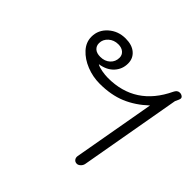

<svg xmlns="http://www.w3.org/2000/svg" viewBox="-144 -747 910 910"><g transform="rotate(45 311.5 -292.0)"><path d="M451 -29 524 -441Q473 -393 415.5 -369Q358 -345 282 -345Q236 -345 193.5 -362Q151 -379 124 -408.5Q97 -438 97 -475Q97 -521 132.5 -552.5Q168 -584 218 -584Q261 -584 285.5 -563Q310 -542 310 -508Q310 -470 285 -442.5Q260 -415 215 -408V-407Q227 -400 249.5 -396Q272 -392 291 -392Q474 -392 556 -565Q565 -584 581 -584Q588 -584 592 -582Q604 -577 604 -568Q604 -561 593 -539L503 -29Q501 -17 492 -8.5Q483 0 474 0Q462 0 455.5 -8.5Q449 -17 451 -29ZM262 -499Q262 -517 248.5 -528.5Q235 -540 213 -540Q184 -540 164 -522Q144 -504 144 -479Q144 -460 157 -448.5Q170 -437 194 -437Q224 -437 243 -454.5Q262 -472 262 -499Z"/></g></svg>

Font: Kodchasan ExtraLight
Style: Italic
Weight: 275
Italic angle: -10°
Version: Version 1.000; ttfautohint (v1.6)